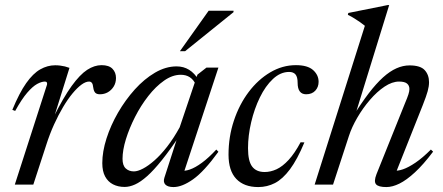

<svg xmlns="http://www.w3.org/2000/svg" viewBox="-20 -748 1797 778"><path d="M170.5 -405Q171.5 -410 169.8 -413.8Q168 -417.5 162 -417.5Q148.5 -417.5 130.5 -407.8Q112.5 -398 90.2 -372.2Q68 -346.5 41.5 -298.5L30 -303Q58.5 -372 86.2 -411.2Q114 -450.5 143.2 -467Q172.5 -483.5 203.5 -483.5Q214.5 -483.5 224.2 -482.2Q234 -481 243 -478.8Q252 -476.5 261.5 -473L198.5 -271.5H196Q237 -353.5 270.5 -399.8Q304 -446 333.2 -465Q362.5 -484 391.5 -484Q421.5 -484 435.8 -469.2Q450 -454.5 450 -432Q450 -412.5 440.8 -397.5Q431.5 -382.5 417 -374.2Q402.5 -366 385 -366Q372 -366 366 -372.2Q360 -378.5 358 -392.5Q356.5 -407 352.2 -412.2Q348 -417.5 341 -417.5Q327 -417.5 309.8 -404.8Q292.5 -392 273.5 -369Q254.5 -346 235.5 -314Q216.5 -282 199 -243.5Q181.5 -205 167.5 -161L115 0H40Z M646 -27.5 703 -204H711.5Q669.5 -141 636.2 -99.5Q603 -58 576.2 -34.2Q549.5 -10.5 527.2 -0.5Q505 9.5 485 9.5Q458.5 9.5 438 -1Q417.5 -11.5 406 -32.8Q394.5 -54 394.5 -87Q394.5 -133.5 411.5 -186.8Q428.5 -240 458.2 -291.5Q488 -343 526.2 -385.5Q564.5 -428 608 -453.5Q651.5 -479 695.5 -479Q724 -479 746.2 -465.2Q768.5 -451.5 785 -424L773.5 -405Q764.5 -425 749.2 -435Q734 -445 712.5 -445Q678.5 -445 644.8 -421.2Q611 -397.5 580.8 -358.8Q550.5 -320 527.2 -274.2Q504 -228.5 490.2 -184Q476.5 -139.5 476.5 -104.5Q476.5 -77.5 489.5 -65.5Q502.5 -53.5 522.5 -53.5Q538 -53.5 559.5 -64.8Q581 -76 606.2 -98.2Q631.5 -120.5 657.5 -154Q683.5 -187.5 708 -232L780 -445.5L816.5 -474H865L722 -40L712 -57Q727 -53.5 749 -61Q771 -68.5 798.2 -88.5Q825.5 -108.5 856.5 -142L865 -133Q807 -53 762.5 -21.5Q718 10 683 10Q660 10 650.2 0Q640.5 -10 646 -27.5ZM709 -540.5 825.5 -704.5H926.5L926 -698.5L730 -540.5Z M1151.5 -456.5Q1116.5 -456.5 1086 -428Q1055.5 -399.5 1033 -353.2Q1010.5 -307 997.8 -252.8Q985 -198.5 985 -147.5Q985 -95 1001.8 -73Q1018.5 -51 1052.5 -51Q1076.5 -51 1100.8 -62.2Q1125 -73.5 1149.5 -100Q1174 -126.5 1198 -171.5L1213.5 -171Q1184.5 -101.5 1155 -62Q1125.5 -22.5 1094 -6.2Q1062.5 10 1026.5 10Q969 10 937.5 -23Q906 -56 906 -121.5Q906 -194 927.8 -259.2Q949.5 -324.5 987.5 -375Q1025.5 -425.5 1075 -454.8Q1124.5 -484 1179 -484Q1226.5 -484 1248.8 -464Q1271 -444 1271 -416.5Q1271 -395 1257.5 -380.5Q1244 -366 1220.5 -366Q1203.5 -366 1194.8 -377.5Q1186 -389 1186 -412.5Q1186 -436 1177.5 -446.2Q1169 -456.5 1151.5 -456.5Z M1394 -197.5 1329.5 0H1255L1458.5 -643.5Q1449.5 -651 1439 -658.2Q1428.5 -665.5 1416.2 -673.2Q1404 -681 1389.5 -688L1391.5 -695.5L1551 -727.5H1557L1417 -274.5L1409.5 -275Q1444 -330.5 1474.2 -370Q1504.5 -409.5 1532.2 -434.5Q1560 -459.5 1586.5 -471.2Q1613 -483 1639.5 -483Q1683.5 -483 1701 -463.8Q1718.5 -444.5 1718.5 -415Q1718.5 -398.5 1713 -378.5Q1707.5 -358.5 1693.5 -323L1581 -40L1575 -56.5Q1591 -54.5 1613 -62Q1635 -69.5 1663.8 -89Q1692.5 -108.5 1726 -142L1735 -133.5Q1695.5 -81 1661.2 -49.5Q1627 -18 1598.5 -4Q1570 10 1545.5 10Q1513.5 10 1503.8 -1.2Q1494 -12.5 1505.5 -42L1621 -329.5Q1631 -353 1635 -365.8Q1639 -378.5 1639 -387Q1639 -401.5 1629.2 -409.5Q1619.5 -417.5 1597 -417.5Q1569 -417.5 1538.2 -397Q1507.5 -376.5 1478.8 -343Q1450 -309.5 1427.8 -271.2Q1405.5 -233 1394 -197.5Z"/></svg>

Font: Newsreader 48pt
Style: Italic
Weight: 400
Italic angle: -17°
Version: Version 1.003